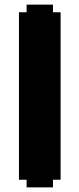

<svg xmlns="http://www.w3.org/2000/svg" viewBox="-20 -790 340 830"><path d="M209 -737H242V-13H209V20H95V-13H62V-737H95V-770H209Z"/></svg>

Font: DNF Bit Bit TTF
Style: Regular
Weight: 400
Designer: Kim So-Yeon
Foundry: NEOPLE Inc.
Version: Version 1.000;September 28, 2022;FontCreator 14.0.0.2872 64-